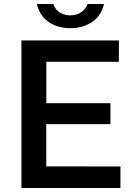

<svg xmlns="http://www.w3.org/2000/svg" viewBox="-20 -943 680 963"><path d="M87.5 -740H576.5L576 -633H212.5V-425.5H534V-320.5H212V-108.5L584 -108V0H87.5ZM332.5 -801.5Q291.5 -801.5 256.5 -815.2Q221.5 -829 197.5 -856.5Q173.5 -884 165 -923H247.5Q256 -897 278.2 -881.5Q300.5 -866 332.5 -866Q364.5 -866 387.5 -881.8Q410.5 -897.5 419.5 -923H501.5Q493.5 -884.5 469.5 -857.2Q445.5 -830 410 -815.8Q374.5 -801.5 332.5 -801.5Z"/></svg>

Font: 1883 Sans SemiBold
Style: Regular
Weight: 600
Designer: 1883 Sans project is a fork of Public Sans.
Version: Version 1.009